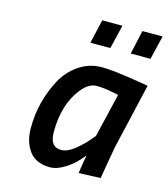

<svg xmlns="http://www.w3.org/2000/svg" viewBox="-110 -812 795 910"><g transform="rotate(15 287.5 -357.5)"><path d="M252 -609 279 -726H378L350 -609ZM450 -609 476 -726H575L547 -609ZM219 11Q150 11 117 -33.5Q84 -78 84 -145.5Q84 -213 99.5 -273Q115 -333 144 -387.5Q173 -442 223.5 -476.5Q274 -511 337 -511Q393 -511 525 -489L567 -482L492 -158L465 -2L358 2Q369 -70 373 -89Q326 -27 266 0Q242 11 219 11ZM443 -404Q375 -419 335 -419Q295 -419 260 -374Q194 -291 194 -156Q194 -119 207.5 -100.5Q221 -82 249.5 -82Q278 -82 312 -108.5Q346 -135 369 -162L392 -189Z"/></g></svg>

Font: Titillium Web
Style: SemiBold Italic
Weight: 600
Italic angle: -13°
Version: Version 1.001;PS 57.000;hotconv 1.0.70;makeotf.lib2.5.55311